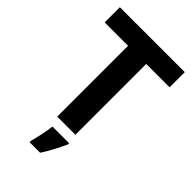

<svg xmlns="http://www.w3.org/2000/svg" viewBox="-274 -810 1127 1127"><g transform="rotate(45 289.5 -246.5)"><path d="M365 0H214V-588H20V-714H559V-588H365ZM374 71Q359 104 339 142.5Q319 181 293 221H206V208Q214 179 223 136Q232 93 236 61H374Z"/></g></svg>

Font: Noto Sans Gujarati UI
Style: Bold
Weight: 700
Designer: Jelle Bosma - Monotype Design Team, Universal Thirst
Foundry: Monotype Imaging Inc.
Version: Version 2.106; ttfautohint (v1.8.4.7-5d5b)